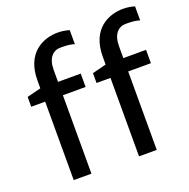

<svg xmlns="http://www.w3.org/2000/svg" viewBox="-142 -957 1076 1094"><g transform="rotate(-20 396.0 -410.5)"><path d="M121.1 0H228.5V-475.6H366.2V-556.6H228.5V-629.4C228.5 -700.2 261.7 -735.4 308.1 -735.4C351.6 -735.4 372.1 -732.4 392.1 -725.6V-810.5C381.8 -814.5 353 -821.3 322.8 -821.3C233.4 -821.3 121.1 -771.5 121.1 -605V-556.6L36.6 -535.2V-475.6H121.1ZM517.1 0H624.5V-475.6H762.2V-556.6H624.5V-629.4C624.5 -700.2 657.7 -735.4 704.1 -735.4C747.6 -735.4 768.1 -732.4 788.1 -725.6V-810.5C777.8 -814.5 749 -821.3 718.8 -821.3C629.4 -821.3 517.1 -771.5 517.1 -605V-556.6L432.6 -535.2V-475.6H517.1Z"/></g></svg>

Font: Merriweather Sans
Style: Regular
Weight: 400
Designer: Eben Sorkin ( eben@eyebytes.com )
Foundry: Eben Sorkin
Version: Version 1.003